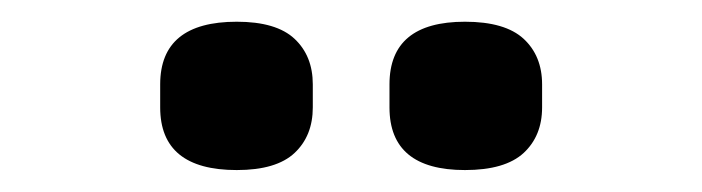

<svg xmlns="http://www.w3.org/2000/svg" viewBox="-20 -761 640 175"><path d="M195.8 -606Q126 -606 126 -663.1V-684.1Q126 -741.2 195.8 -741.2Q231.9 -741.2 248.5 -725.6Q265.1 -710 265.1 -684.1V-663.1Q265.1 -637.2 248.5 -621.6Q231.9 -606 195.8 -606ZM403.8 -606Q335 -606 335 -663.1V-684.1Q335 -741.2 403.8 -741.2Q440.4 -741.2 457.3 -725.6Q474.1 -710 474.1 -684.1V-663.1Q474.1 -637.2 457.3 -621.6Q440.4 -606 403.8 -606Z"/></svg>

Font: Anuphan SemiBold
Style: Bold
Weight: 600
Designer: Mike Abbink, Paul van der Laan, Pieter van Rosmalen, Mint Tantisuwanna
Foundry: Bold Monday; Cadson Demak
Version: Version 3.002;hotconv 1.0.109;makeotfexe 2.5.65596